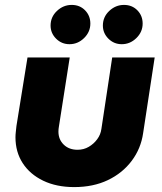

<svg xmlns="http://www.w3.org/2000/svg" viewBox="-20 -749 661 782"><path d="M610 -515 563 -207Q554 -144 516.5 -94Q479 -44 419.5 -15.5Q360 13 282 13Q210 13 156 -13Q102 -39 72.5 -84.5Q43 -130 43 -190Q43 -200 44.5 -213Q46 -226 47 -236L92 -515H264L220 -234Q219 -230 218.5 -223.5Q218 -217 218 -213Q218 -181 239.5 -160Q261 -139 296 -139Q321 -139 341.5 -151Q362 -163 376 -182Q390 -201 393 -224L437 -515ZM476 -569Q444 -569 421.5 -591.5Q399 -614 399 -645Q399 -680 425 -704.5Q451 -729 485 -729Q518 -729 539.5 -707Q561 -685 561 -653Q561 -619 535.5 -594Q510 -569 476 -569ZM263 -569Q231 -569 208.5 -591.5Q186 -614 186 -645Q186 -680 212 -704.5Q238 -729 272 -729Q305 -729 326.5 -707Q348 -685 348 -653Q348 -619 322.5 -594Q297 -569 263 -569Z"/></svg>

Font: MuseoModerno ExtraBold
Style: Italic
Weight: 800
Italic angle: -9°
Designer: Pablo Cosgaya, Héctor Gatti, Marcela Romero, and the Authors of The MuseoModerno Project.
Foundry: Omnibus-Type Team
Version: Version 1.003